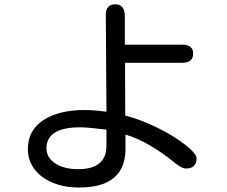

<svg xmlns="http://www.w3.org/2000/svg" viewBox="-20 -797 1040 878"><path d="M107.4 -115.2Q107.4 -201.2 178.2 -247.6Q249 -293.9 367.2 -293.9Q406.2 -293.9 466.8 -286.1L463.9 -729.5Q463.9 -777.3 507.8 -777.3Q550.8 -777.3 550.8 -721.7V-592.8H812.5Q863.3 -592.8 863.3 -551.8Q863.3 -509.8 812.5 -509.8H551.8L552.7 -268.6Q625 -250 701.7 -211.9Q778.3 -173.8 828.6 -133.8Q878.9 -93.8 878.9 -73.2Q878.9 -26.4 830.1 -26.4Q812.5 -26.4 784.2 -48.8Q658.2 -151.4 553.7 -181.6V-108.4Q548.8 60.5 341.8 60.5Q274.4 60.5 221.2 38.6Q168 16.6 137.7 -23.4Q107.4 -63.5 107.4 -115.2ZM466.8 -128.9V-204.1Q382.8 -214.8 346.7 -214.8Q192.4 -214.8 192.4 -118.2Q192.4 -77.1 231.9 -50.3Q271.5 -23.4 337.9 -23.4Q465.8 -23.4 466.8 -128.9Z"/></svg>

Font: jf-openhuninn-2.1
Style: Regular
Weight: 400
Designer: [Kosugi Maru]
Designed by MOTOYA      

[Varela Round]
Joe Prince (Latin component); Avraham Cornfeld (Hebrew component)
Foundry: justfont Co., Ltd.
Version: 2.1